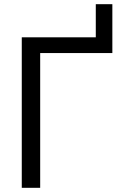

<svg xmlns="http://www.w3.org/2000/svg" viewBox="-20 -897 572 917"><path d="M84 0V-718.8H437.5V-877H516.6V-643.6H171.9V0Z"/></svg>

Font: Min Sans
Style: Regular
Weight: 400
Designer: Jinseong-Kim, NotoSansCJK, Nunito
Foundry: Jinseong-Kim
Version: Version 1.400;Glyphs 3.1.2 (3151)